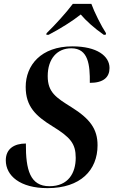

<svg xmlns="http://www.w3.org/2000/svg" viewBox="-20 -964 587 994"><path d="M221 -792 220 -784H232C290 -814 357 -856 398 -889C426 -856 467 -819 517 -784H527L529 -792C505 -828 468 -902 453 -944H357C322 -897 265 -835 221 -792ZM226 10C397 10 485 -83 485 -212C485 -296 446 -349 350 -409C270 -459 227 -486 227 -570C227 -660 276 -714 349 -714C438 -714 446 -627 445 -535C517 -535 547 -565 547 -612C547 -674 482 -724 355 -724C192 -724 113 -626 113 -514C113 -412 166 -363 252 -310C345 -253 372 -220 372 -147C372 -69 334 0 236 0C136 0 113 -84 114 -221C54 -221 10 -194 10 -134C10 -54 84 10 226 10Z"/></svg>

Font: Noto Serif Display SemiCondensed SemiBold
Style: Italic
Weight: 600
Width: 4
Italic angle: -12°
Designer: Monotype Design Team
Foundry: Monotype Imaging Inc.
Version: Version 2.009